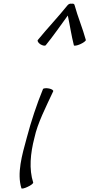

<svg xmlns="http://www.w3.org/2000/svg" viewBox="-20 -1039 501 1076"><path d="M236 -785C280 -839 319 -896 360 -952C372 -896 380 -840 394 -785C395 -781 411 -783 429 -791C447 -799 462 -810 461 -815C443 -881 416 -944 398 -1010C397 -1017 390 -1020 382 -1018C374 -1020 365 -1017 359 -1010C306 -944 246 -881 192 -815C188 -810 194 -799 206 -791C219 -783 232 -781 236 -785ZM221 -540C186 -455 154 -358 130 -267C103 -169 74 -67 100 16C101 20 117 17 135 8C153 0 167 -11 166 -16C142 -91 150 -179 173 -267C190 -348 238 -441 278 -527C281 -532 271 -540 255 -543C240 -546 224 -545 221 -540Z"/></svg>

Font: Nupuram ExtraLight Oblique
Style: Regular
Weight: 200
Designer: Santhosh Thottingal (santhosh.thottingal@gmail.com)
Foundry: SMC
Version: Version 1.000